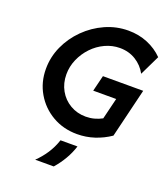

<svg xmlns="http://www.w3.org/2000/svg" viewBox="-155 -747 951 1086"><g transform="rotate(20 321.0 -204.5)"><path d="M356.2 12.5Q273.6 12.5 207.6 -25.7Q141.7 -63.9 103.5 -129.2Q65.3 -194.4 65.3 -275Q65.3 -346.5 94.8 -411.5Q124.3 -476.4 175.7 -527.4Q227.1 -578.5 293.1 -608Q359 -637.5 431.2 -637.5Q493.8 -637.5 547.2 -615.3Q600.7 -593.1 639.6 -553.5L581.2 -432.6Q557.6 -476.4 515.6 -502.4Q473.6 -528.5 419.4 -528.5Q373.6 -528.5 330.9 -508.7Q288.2 -488.9 255.6 -454.5Q222.9 -420.1 203.8 -376.4Q184.7 -332.6 184.7 -285.4Q184.7 -231.9 208.7 -189.2Q232.6 -146.5 274.7 -121.9Q316.7 -97.2 368.8 -97.2Q395.1 -97.2 419.8 -103.8Q444.4 -110.4 466 -122.2L497.2 -250H359L382.6 -345.8H625L553.5 -50Q509.7 -20.1 459.7 -3.8Q409.7 12.5 356.2 12.5ZM184 229.2Q216 198.6 241 160.8Q266 122.9 281.2 77.1H383.3Q370.1 118.8 347.9 156.9Q325.7 195.1 295.8 229.2Z"/></g></svg>

Font: Afacad SemiBold
Style: Italic
Weight: 600
Italic angle: -14°
Designer: Kristian Moeller
Foundry: Dicotype
Version: Version 1.000